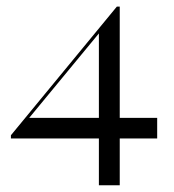

<svg xmlns="http://www.w3.org/2000/svg" viewBox="-20 -445 525 579"><path d="M12.9 -27.4V-37.1L332.3 -425L339.5 -418.5L62.1 -82.3V-89.5H454V-27.4ZM278.2 113.7V-347.6L332.3 -425H341.1V113.7Z"/></svg>

Font: Playfair 144pt SemiExpanded Light
Style: Regular
Weight: 300
Width: 6
Designer: Claus Eggers Sørensen
Foundry: Claus Eggers Sørensen
Version: Version 2.203